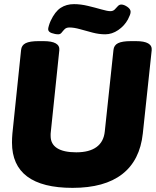

<svg xmlns="http://www.w3.org/2000/svg" viewBox="-20 -901 754 929"><path d="M331 8Q185 8 111.5 -47Q38 -102 38 -211Q38 -222 38.5 -233Q39 -244 40 -255L82 -659Q84 -682 104 -692Q124 -702 166 -702H191Q271 -702 267 -658L226 -264Q225 -259 225 -253.5Q225 -248 225 -243Q225 -204 256.5 -184Q288 -164 349 -164Q412 -164 447 -189.5Q482 -215 487 -265L529 -659Q531 -682 551 -692Q571 -702 613 -702H638Q718 -702 714 -658L671 -255Q657 -125 571.5 -58.5Q486 8 331 8ZM262 -735Q247 -735 230 -741Q213 -747 213 -760Q213 -765 216.5 -777Q220 -789 225 -800Q246 -845 273.5 -863Q301 -881 338 -881Q370 -881 405.5 -872.5Q441 -864 470.5 -855.5Q500 -847 514 -847Q527 -847 535 -855Q543 -863 550 -871Q557 -879 567 -879Q580 -879 596 -868Q612 -857 612 -844Q612 -837 608.5 -828Q605 -819 599 -807Q582 -776 552 -755.5Q522 -735 489 -735Q459 -735 427 -743.5Q395 -752 366.5 -760Q338 -768 316 -768Q301 -768 293 -760Q285 -752 278.5 -743.5Q272 -735 262 -735Z"/></svg>

Font: Asap Black
Style: Italic
Weight: 900
Italic angle: -6°
Designer: Pablo Cosgaya
Foundry: Omnibus-Type
Version: Version 3.001